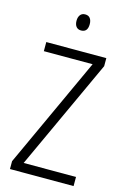

<svg xmlns="http://www.w3.org/2000/svg" viewBox="-136 -975 683 1038"><g transform="rotate(15 206.0 -456.5)"><path d="M386 0H30V-44L315 -663H42V-714H378V-669L93 -51H386ZM207 -913Q226 -913 235 -900.5Q244 -888 244 -868Q244 -823 207 -823Q189 -823 179.5 -835Q170 -847 170 -868Q170 -888 179.5 -900.5Q189 -913 207 -913Z"/></g></svg>

Font: Noto Sans Tamil Condensed Light
Style: Regular
Weight: 300
Width: 3
Designer: Jelle Bosma - Monotype Design Team
Foundry: Monotype Imaging Inc.
Version: Version 2.004; ttfautohint (v1.8.4.7-5d5b)